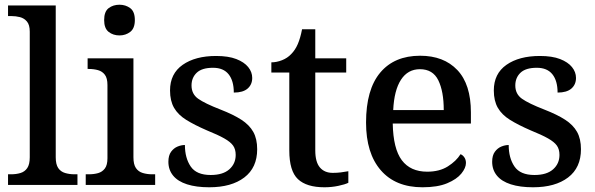

<svg xmlns="http://www.w3.org/2000/svg" viewBox="-20 -783 2521 813"><path d="M14 0V-45H27Q49 -45 67 -50.5Q85 -56 95.5 -71.5Q106 -87 106 -117V-649Q106 -678 94 -692Q82 -706 64.5 -710.5Q47 -715 27 -715H14V-760H216V-117Q216 -87 226.5 -71.5Q237 -56 255.5 -50.5Q274 -45 295 -45H308V0Z M343 0V-45H356Q378 -45 395.5 -50Q413 -55 424 -69.5Q435 -84 435 -113V-423Q435 -452 424 -466.5Q413 -481 395 -486Q377 -491 356 -491H351V-536H545V-117Q545 -87 555.5 -71.5Q566 -56 584.5 -50.5Q603 -45 624 -45H637V0ZM486 -633Q459 -633 440 -648Q421 -663 421 -698Q421 -734 440 -748.5Q459 -763 486 -763Q512 -763 531.5 -748.5Q551 -734 551 -698Q551 -663 531.5 -648Q512 -633 486 -633Z M866 10Q811 10 772 -2.5Q733 -15 713 -39.5Q693 -64 693 -98Q693 -125 704.5 -140.5Q716 -156 732 -162.5Q748 -169 763 -169Q763 -114 787.5 -78Q812 -42 872 -42Q924 -42 951 -66Q978 -90 978 -127Q978 -151 967 -166.5Q956 -182 929.5 -197Q903 -212 856 -231Q803 -254 768.5 -275.5Q734 -297 717 -326.5Q700 -356 700 -400Q700 -471 753.5 -508.5Q807 -546 895 -546Q947 -546 980.5 -533Q1014 -520 1031 -499Q1048 -478 1048 -453Q1048 -425 1028.5 -408Q1009 -391 970 -391Q970 -441 948 -468.5Q926 -496 882 -496Q835 -496 813 -475Q791 -454 791 -421Q791 -385 819 -365Q847 -345 914 -319Q968 -298 1002 -276Q1036 -254 1052.5 -224.5Q1069 -195 1069 -151Q1069 -73 1014.5 -31.5Q960 10 866 10Z M1354 10Q1278 10 1241.5 -24.5Q1205 -59 1205 -146V-476H1129V-519Q1151 -519 1174 -528Q1197 -537 1213 -554Q1230 -571 1241 -596.5Q1252 -622 1259 -659H1315V-536H1446V-476H1315V-146Q1315 -97 1334.5 -74Q1354 -51 1389 -51Q1407 -51 1423 -53Q1439 -55 1455 -58V-9Q1441 -2 1412.5 4Q1384 10 1354 10Z M1769 10Q1655 10 1592.5 -62Q1530 -134 1530 -264Q1530 -404 1590 -475.5Q1650 -547 1759 -547Q1859 -547 1916.5 -486.5Q1974 -426 1974 -307V-260H1643Q1645 -153 1681.5 -104.5Q1718 -56 1789 -56Q1841 -56 1876.5 -78.5Q1912 -101 1930 -130Q1939 -127 1946 -117Q1953 -107 1953 -93Q1953 -72 1933.5 -48Q1914 -24 1873.5 -7Q1833 10 1769 10ZM1859 -317Q1859 -396 1836 -443Q1813 -490 1758 -490Q1707 -490 1678 -445.5Q1649 -401 1645 -317Z M2237 10Q2182 10 2143 -2.5Q2104 -15 2084 -39.5Q2064 -64 2064 -98Q2064 -125 2075.5 -140.5Q2087 -156 2103 -162.5Q2119 -169 2134 -169Q2134 -114 2158.5 -78Q2183 -42 2243 -42Q2295 -42 2322 -66Q2349 -90 2349 -127Q2349 -151 2338 -166.5Q2327 -182 2300.5 -197Q2274 -212 2227 -231Q2174 -254 2139.5 -275.5Q2105 -297 2088 -326.5Q2071 -356 2071 -400Q2071 -471 2124.5 -508.5Q2178 -546 2266 -546Q2318 -546 2351.5 -533Q2385 -520 2402 -499Q2419 -478 2419 -453Q2419 -425 2399.5 -408Q2380 -391 2341 -391Q2341 -441 2319 -468.5Q2297 -496 2253 -496Q2206 -496 2184 -475Q2162 -454 2162 -421Q2162 -385 2190 -365Q2218 -345 2285 -319Q2339 -298 2373 -276Q2407 -254 2423.5 -224.5Q2440 -195 2440 -151Q2440 -73 2385.5 -31.5Q2331 10 2237 10Z"/></svg>

Font: Noto Serif Hebrew Medium
Style: Regular
Weight: 500
Version: Version 2.003